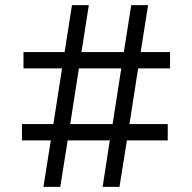

<svg xmlns="http://www.w3.org/2000/svg" viewBox="-20 -732 752 752"><path d="M66 -182V-246H189L223 -464H72V-528H233L262 -712H328L299 -528H465L494 -712H560L531 -528H646V-464H521L487 -246H637V-182H477L448 0H382L410 -182H245L216 0H150L179 -182ZM255 -246H421L455 -464H289Z"/></svg>

Font: Old Standard TT
Style: Bold
Weight: 700
Designer: Alexey Kryukov <alexios@thessalonica.org.ru>
Version: Version 2.2